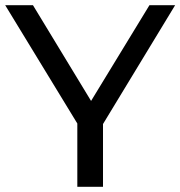

<svg xmlns="http://www.w3.org/2000/svg" viewBox="-24 -720 695 740"><path d="M552 -700H651L373 -242V0H274V-244L-4 -700H103L327 -331Z"/></svg>

Font: false
Style: Regular
Weight: 500
Designer: Julieta Ulanovsky
Foundry: Julieta Ulanovsky
Version: Version 7.222;hotconv 1.0.109;makeotfexe 2.5.65596